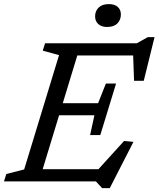

<svg xmlns="http://www.w3.org/2000/svg" viewBox="-39 -908 794 961"><path d="M256.5 -632 175 -654.5 186.5 -691.5H366.5L156 0H-19L-7.5 -37L82 -60ZM626.5 -656 647.5 -630.5H292.5L312.5 -691.5H646L700.5 -722H734.5L680.5 -503.5H632ZM472 33.5 441 0H101L121 -61H480.5L430 -35L582 -202.5L629 -198L510.5 33.5ZM463 -232H412L433.5 -331H202L221 -391.5H452L491 -490H542L502.5 -361ZM497 -773Q469 -773 453 -787.5Q437 -802 437 -826Q437 -853 454.8 -870.2Q472.5 -887.5 506 -887.5Q534.5 -887.5 550.2 -873.5Q566 -859.5 566 -835.5Q566 -808.5 548.5 -790.8Q531 -773 497 -773Z"/></svg>

Font: Newsreader 11pt
Style: Italic
Weight: 400
Italic angle: -17°
Version: Version 1.003